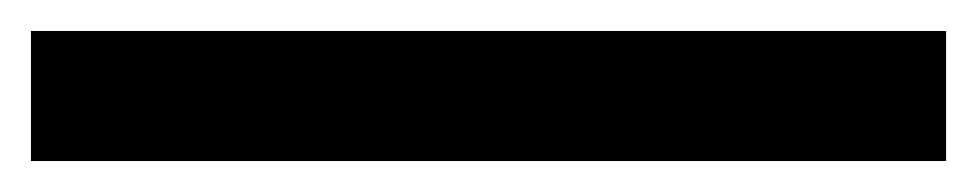

<svg xmlns="http://www.w3.org/2000/svg" viewBox="-20 4 631 124"><path d="M0 108V24H591V108Z"/></svg>

Font: Bricolage Grotesque 20pt
Style: Regular
Weight: 400
Version: Version 1.001;gftools[0.9.33.dev8+g029e19f]